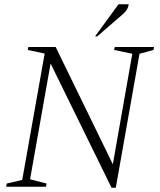

<svg xmlns="http://www.w3.org/2000/svg" viewBox="-20 -882 758 907"><path d="M9 0 12 -15 85 -32 191 -629 111 -646 114 -660H243L513 -106L605 -628L519 -646L522 -660H708L705 -646L639 -628L527 5H507L219 -582L122 -35L200 -15L197 0ZM429 -710 540 -862H588Q586 -847 578.5 -835.5Q571 -824 557 -812L439 -710Z"/></svg>

Font: Spectral SC ExtraLight
Style: Italic
Weight: 275
Italic angle: -10°
Designer: Jean-Baptiste Levee
Foundry: Production Type
Version: Version 2.001